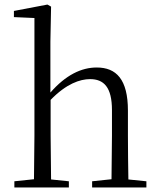

<svg xmlns="http://www.w3.org/2000/svg" viewBox="-20 -822 697 842"><path d="M468 0H622V-27L543 -35C542 -90 541 -172 541 -227V-337C541 -474 490 -526 404 -526C337 -526 268 -493 201 -416V-639L204 -793L188 -802L41 -774V-747L131 -743V-227L129 -36L43 -27V0H282V-27L204 -35L202 -227V-384C271 -455 331 -475 375 -475C435 -475 471 -440 471 -339V-227L469 -36L384 -27V0Z"/></svg>

Font: Source Han Serif CN Light
Style: Regular
Weight: 300
Designer: Ryoko NISHIZUKA 西塚涼子 (kana & ideographs); Frank Grießhammer (Latin, Greek & Cyrillic); Wenlong ZHANG 张文龙 (bopomofo); San
Foundry: Adobe
Version: Version 2.003;hotconv 1.1.1;makeotfexe 2.6.0